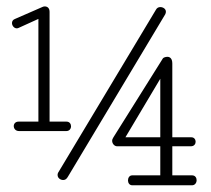

<svg xmlns="http://www.w3.org/2000/svg" viewBox="-20 -566 645 586"><path d="M131.3 -529.8C131.3 -542 124 -546.4 116.7 -546.4C114.3 -546.4 111.8 -545.9 109.9 -544.9L24.9 -507.8C19 -505.4 16.6 -500.5 16.6 -495.6C16.6 -487.8 22.9 -479.5 31.2 -479.5C33.2 -479.5 35.2 -480 37.1 -481L97.2 -508.3V-194.8H36.6C26.9 -194.8 22 -188 22 -181.2C22 -173.8 27.3 -166 38.1 -166H182.6C191.9 -166 196.8 -173.3 196.8 -180.7C196.8 -187.5 192.4 -194.8 183.1 -194.8H131.3ZM383.8 -0.5H565.9C575.2 -0.5 580.1 -8.3 580.1 -16.1C580.1 -23.4 575.7 -30.8 566.4 -30.8H505.9V-119.6H563C572.3 -119.6 577.1 -126.5 577.1 -133.3C577.1 -140.1 572.8 -147 564 -147H505.9V-372.1C505.9 -388.2 498 -392.6 490.7 -392.6C484.4 -392.6 478 -389.6 477.1 -387.7L326.2 -147C323.7 -143.1 322.3 -139.6 322.3 -136.2C322.3 -127.4 329.6 -119.6 336.9 -119.6H469.2V-30.8H383.3C375 -30.8 370.6 -22.9 370.6 -15.6C370.6 -7.8 375 -0.5 383.8 -0.5ZM469.2 -325.7V-147H362.8ZM157.2 -38.6C155.8 -36.1 155.8 -33.7 155.8 -31.7C155.8 -22.9 164.1 -16.6 172.9 -16.6C178.2 -16.6 182.6 -19 186.5 -25.4L484.4 -522.5C485.8 -525.4 486.3 -527.8 486.3 -530.3C486.3 -539.1 477.5 -544.4 469.2 -544.4C463.9 -544.4 459 -542 456.1 -536.6Z"/></svg>

Font: Cutive Mono
Style: Regular
Weight: 400
Monospace: yes
Designer: Vernon Adams
Foundry: Vernon Adams
Version: Version 1.002